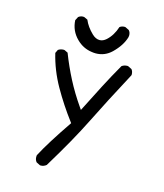

<svg xmlns="http://www.w3.org/2000/svg" viewBox="-103 -625 705 826"><g transform="rotate(15 250.0 -212.0)"><path d="M258.8 -404.3Q299.3 -404.3 329.1 -433.1Q366.2 -469.2 377.4 -507.8Q378.4 -512.2 378.4 -515.1Q378.4 -518.1 378.2 -520.3Q377.9 -522.5 377.4 -524.9Q377 -527.3 376 -529.8Q374 -534.2 370.6 -538.1L354 -546.4Q352.1 -546.9 350.6 -546.9Q337.4 -546.9 328.6 -540Q315.9 -500.5 289.6 -476.6Q275.4 -463.9 260.3 -463.9Q242.7 -463.9 226.1 -480Q199.2 -505.9 187 -535.2L171.4 -542.5Q169.4 -543 165.5 -543Q161.6 -543 156 -541.3Q150.4 -539.6 145.5 -535.6L137.2 -519.5Q139.6 -472.7 172.9 -439.9Q201.7 -411.1 241.2 -405.8Q250.5 -404.3 258.8 -404.3ZM154.8 123Q168.9 123 180.2 113.8Q261.7 -20 310.1 -117.7Q358.4 -215.3 432.1 -353Q432.6 -355 432.6 -356.4Q432.6 -370.1 425.3 -378.9L408.7 -387.2Q406.7 -387.7 405.3 -387.7Q391.1 -387.7 380.4 -379.9Q349.6 -326.2 322.5 -273.9Q295.4 -221.7 260.7 -152.8L252.9 -164.1Q217.3 -215.3 190.2 -267.8Q163.1 -320.3 141.6 -376L126.5 -383.3Q124.5 -383.8 123 -383.8Q108.9 -383.8 98.1 -376.5L90.8 -361.3Q108.4 -288.1 146.5 -220.9Q184.6 -153.8 231.4 -91.8L234.9 -86.9Q161.1 21 127.9 84.5Q127.4 88.4 127.4 91.8Q127.4 105 135.3 114.3L151.9 122.6Q153.3 123 154.8 123Z"/></g></svg>

Font: NaikaiFont
Style: Light
Weight: 300
Version: Version 1.89